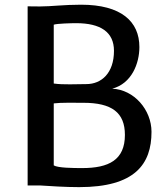

<svg xmlns="http://www.w3.org/2000/svg" viewBox="-20 -770 694 797"><path d="M94.7 0H148.9C183.6 2.4 252.4 6.8 308.6 6.8C540 6.8 608.9 -88.4 608.9 -222.7C608.9 -314 536.6 -397.9 445.8 -401.9C526.9 -423.3 558.6 -506.8 558.6 -574.7C558.6 -680.7 483.4 -750.5 316.4 -750.5C243.2 -750.5 194.3 -743.2 145.5 -743.2L94.7 -743.7ZM203.1 -423.3V-667.5C216.8 -672.4 276.9 -673.8 296.4 -673.8C397 -673.8 453.1 -637.2 453.1 -559.1C453.1 -466.8 401.4 -420.9 338.4 -420.9C298.8 -420.9 242.2 -417.5 203.1 -423.3ZM203.1 -83.5V-340.8C233.4 -344.7 286.6 -343.3 326.2 -343.3C444.3 -343.3 498.5 -302.7 498.5 -210C498.5 -106 431.6 -72.3 321.3 -72.3C284.7 -72.3 220.2 -72.8 203.1 -83.5Z"/></svg>

Font: Merriweather Sans
Style: Regular
Weight: 400
Designer: Eben Sorkin ( eben@eyebytes.com )
Foundry: Eben Sorkin
Version: Version 1.003